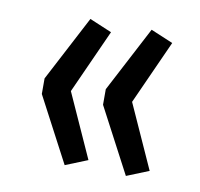

<svg xmlns="http://www.w3.org/2000/svg" viewBox="-53 -515 504 485"><g transform="rotate(10 199.5 -272.5)"><path d="M142 -85 54 -252V-292L142 -460L199 -436L125 -272L199 -108ZM299 -85 211 -252V-292L299 -460L356 -436L282 -272L356 -108Z"/></g></svg>

Font: Nunito Sans 7pt Condensed
Style: Regular
Weight: 400
Width: 3
Designer: Vernon Adams
Foundry: Vernon Adams
Version: Version 3.101;gftools[0.9.27]